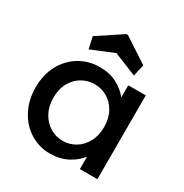

<svg xmlns="http://www.w3.org/2000/svg" viewBox="-184 -941 1045 1093"><g transform="rotate(30 339.0 -394.5)"><path d="M190 -615 173 -692 333 -798H343L505 -692L488 -615L338 -676ZM37 -278Q37 -361 71.5 -425Q106 -489 165.5 -524.5Q225 -560 297 -560Q362 -560 410.5 -534.5Q459 -509 488 -471V-551H603V0H488V-82Q459 -43 409 -17Q359 9 295 9Q224 9 165 -27.5Q106 -64 71.5 -129.5Q37 -195 37 -278ZM488 -276Q488 -333 464.5 -375Q441 -417 403 -439Q365 -461 321 -461Q277 -461 239 -439.5Q201 -418 177.5 -376.5Q154 -335 154 -278Q154 -221 177.5 -178Q201 -135 239.5 -112.5Q278 -90 321 -90Q365 -90 403 -112Q441 -134 464.5 -176.5Q488 -219 488 -276Z"/></g></svg>

Font: Fz Poppins Med
Style: Regular
Weight: 500
Designer: Ninad Kale (Devanagari), Jonny Pinhorn (Latin)
Foundry: Indian Type Foundry
Version: Vit hóa bi Vntype.Com & FontZin.Com